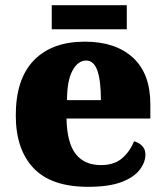

<svg xmlns="http://www.w3.org/2000/svg" viewBox="-20 -712 638 742"><path d="M320 10Q178 10 109.5 -62.5Q41 -135 41 -266Q41 -407 111 -479Q181 -551 308 -551Q426 -551 493.5 -489.5Q561 -428 561 -309V-254H237Q239 -160 272.5 -117Q306 -74 370 -74Q421 -74 451.5 -100Q482 -126 498 -166Q517 -161 529.5 -148Q542 -135 542 -115Q542 -85 520 -56Q498 -27 449.5 -8.5Q401 10 320 10ZM370 -325Q370 -399 356.5 -438.5Q343 -478 313 -478Q281 -478 260 -439Q239 -400 239 -325ZM180 -599V-692H470V-599Z"/></svg>

Font: Noto Serif Tamil Black
Style: Regular
Weight: 900
Designer: Indian Type Foundry, Tom Grace, and the Monotype Design Team
Foundry: Monotype Imaging Inc.
Version: Version 2.004; ttfautohint (v1.8.4.7-5d5b)